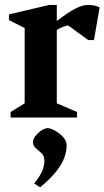

<svg xmlns="http://www.w3.org/2000/svg" viewBox="-20 -486 432 794"><path d="M23.9 0V-22.9L82 -58.7V-370.1L17.1 -402.9V-426.6L183.9 -465.6H214.9V-399Q262.2 -435.4 292.1 -450.5Q322 -465.6 344 -465.6Q373 -465.6 392 -455.6L368.6 -320.4H344.7L261.7 -381Q253.6 -379.3 240.2 -374.7Q226.9 -370.1 214.9 -362.1V-58.7L298.7 -22.9V0ZM145.7 288.9 121.5 272.6Q148.2 239.1 155.9 217.9Q163.6 196.6 163.6 180.9Q163.6 158.7 152 147.8Q140.4 136.9 128.4 127.2Q116.5 117.6 116.5 101.7Q116.5 89.5 126.7 76.2Q137 62.9 151.5 53.4Q166 43.9 177.7 43.9Q188.2 43.9 206.9 53.9Q225.5 64 240.5 80.1Q255.5 96.1 255.5 115.1Q255.5 139.2 246.3 165.4Q237.1 191.5 213.6 221.6Q190.1 251.7 145.7 288.9Z"/></svg>

Font: Ancizar Serif Light
Style: Regular
Weight: 300
Designer: Cesar Puertas, Viviana Monsalve, Julian Moncada, Julian Prieto, Jose Castro, Felipe Aragon, Mariel Hernandez, Sara Alarc
Version: Version 8.100